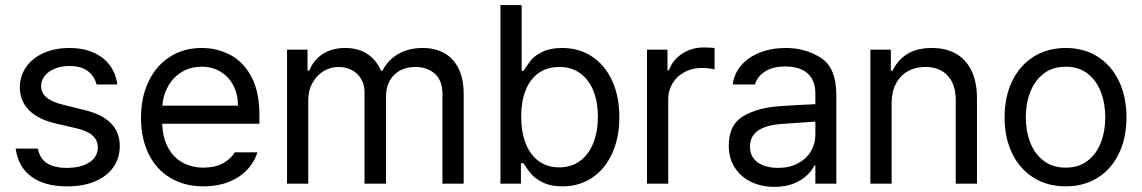

<svg xmlns="http://www.w3.org/2000/svg" viewBox="-20 -727 4522 760"><path d="M254.9 -465.8Q222.7 -465.8 197 -455.3Q171.4 -444.8 157 -426.5Q142.6 -408.2 142.6 -385.7Q142.6 -359.4 164.8 -340.8Q187 -322.3 233.4 -311.5L312.5 -292Q383.8 -274.9 418.9 -239.5Q454.1 -204.1 454.1 -148.4Q454.1 -102.1 429.4 -66.2Q404.8 -30.3 357.9 -9.8Q311 10.7 246.1 10.7Q156.7 10.7 104.5 -27.6Q52.2 -65.9 42 -138.7H129.9Q137.2 -100.1 165.5 -81.3Q193.8 -62.5 244.1 -62.5Q300.8 -62.5 334 -84.5Q367.2 -106.4 367.2 -143.6Q367.2 -171.9 346.2 -190.7Q325.2 -209.5 280.3 -219.7L200.2 -238.3Q130.9 -254.4 94.7 -291Q58.6 -327.6 58.6 -380.9Q58.6 -425.8 83.3 -461.4Q107.9 -497.1 152.6 -517.1Q197.3 -537.1 254.9 -537.1Q308.6 -537.1 349.6 -519Q390.6 -501 414.8 -468.3Q439 -435.5 444.3 -392.6H362.3Q353 -427.2 326.4 -446.5Q299.8 -465.8 254.9 -465.8Z M538.1 -260.7Q538.1 -341.8 568.1 -404.5Q598.1 -467.3 652.6 -502.2Q707 -537.1 778.3 -537.1Q838.4 -537.1 890.1 -510.5Q941.9 -483.9 974.4 -424.6Q1006.8 -365.2 1006.8 -272.5V-237.3H622.1Q624 -182.1 645 -143.1Q666 -104 702.4 -83.7Q738.8 -63.5 786.1 -63.5Q831.1 -63.5 862.1 -80.3Q893.1 -97.2 909.2 -124H999Q986.3 -84 956.8 -53.5Q927.2 -22.9 883.5 -6.1Q839.8 10.7 786.1 10.7Q710.4 10.7 654.3 -22.9Q598.1 -56.6 568.1 -118.2Q538.1 -179.7 538.1 -260.7ZM921.9 -308.6Q921.9 -353 904.1 -387.9Q886.2 -422.9 853.5 -442.9Q820.8 -462.9 778.3 -462.9Q733.9 -462.9 699.5 -441.9Q665 -420.9 645.3 -385.5Q625.5 -350.1 622.6 -308.6Z M1116.2 -530.3H1197.3V-447.3H1204.1Q1221.2 -490.2 1258.1 -513.7Q1294.9 -537.1 1346.7 -537.1Q1397.5 -537.1 1433.1 -513.9Q1468.8 -490.7 1488.3 -447.3H1494.1Q1515.1 -489.3 1556.2 -513.2Q1597.2 -537.1 1653.3 -537.1Q1701.7 -537.1 1738 -517.1Q1774.4 -497.1 1794.9 -456.3Q1815.4 -415.5 1815.4 -354.5V0H1731.4V-353.5Q1731.4 -408.7 1701.2 -435.3Q1670.9 -461.9 1624 -461.9Q1587.9 -461.9 1561.5 -446.8Q1535.2 -431.6 1521.5 -405.3Q1507.8 -378.9 1507.8 -344.7V0H1422.9V-362.3Q1422.9 -391.6 1409.7 -414.3Q1396.5 -437 1372.8 -449.5Q1349.1 -461.9 1319.3 -461.9Q1287.6 -461.9 1260.3 -445.1Q1232.9 -428.2 1216.6 -398.4Q1200.2 -368.7 1200.2 -331.1V0H1116.2Z M1960.9 -707H2044.9V-446.3H2051.8Q2070.8 -475.1 2083.7 -491Q2096.7 -506.8 2127.4 -522Q2158.2 -537.1 2205.1 -537.1Q2271.5 -537.1 2322.8 -503.7Q2374 -470.2 2402.8 -408.2Q2431.6 -346.2 2431.6 -263.7Q2431.6 -181.2 2402.8 -118.9Q2374 -56.6 2323 -22.9Q2272 10.7 2206.1 10.7Q2159.7 10.7 2128.9 -4.6Q2098.1 -20 2083.3 -37.6Q2068.4 -55.2 2051.8 -81.1H2042V0H1960.9ZM2193.4 -64.5Q2242.2 -64.5 2276.9 -90.6Q2311.5 -116.7 2329.1 -162.4Q2346.7 -208 2346.7 -265.6Q2346.7 -321.8 2329.3 -366.2Q2312 -410.6 2277.6 -436.3Q2243.2 -461.9 2193.4 -461.9Q2145.5 -461.9 2111.6 -437.5Q2077.6 -413.1 2060.3 -368.9Q2043 -324.7 2043 -265.6Q2043 -205.6 2060.5 -160.2Q2078.1 -114.7 2112.1 -89.6Q2146 -64.5 2193.4 -64.5Z M2541 -530.3H2622.1V-449.2H2627.9Q2642.6 -489.7 2680.2 -514.4Q2717.8 -539.1 2764.6 -539.1Q2789.1 -539.1 2808.6 -537.1V-452.1Q2803.2 -454.1 2787.8 -456.1Q2772.5 -458 2757.8 -458Q2720.2 -458 2689.9 -441.9Q2659.7 -425.8 2642.3 -397.5Q2625 -369.1 2625 -334V0H2541Z M3064 -306.6Q3097.2 -309.1 3138.4 -311.3Q3179.7 -313.5 3207.5 -314.5V-357.4Q3207.5 -408.7 3177 -436.3Q3146.5 -463.9 3087.4 -463.9Q3039.1 -463.9 3008.3 -444.1Q2977.5 -424.3 2968.3 -392.6H2880.4Q2885.7 -435.1 2913.6 -467.8Q2941.4 -500.5 2987.5 -518.8Q3033.7 -537.1 3091.3 -537.1Q3167.5 -537.1 3229 -498.3Q3290.5 -459.5 3290.5 -349.6V0H3207.5V-72.3H3203.6Q3193.8 -51.8 3173.6 -32.5Q3153.3 -13.2 3120.8 -0.2Q3088.4 12.7 3045.4 12.7Q2994.6 12.7 2953.6 -6.8Q2912.6 -26.4 2888.7 -63.2Q2864.7 -100.1 2864.7 -150.4Q2864.7 -232.9 2921.1 -266.6Q2977.5 -300.3 3064 -306.6ZM3060.1 -62.5Q3105.5 -62.5 3138.9 -80.6Q3172.4 -98.6 3189.9 -128.4Q3207.5 -158.2 3207.5 -192.4V-245.6Q3195.8 -245.1 3143.1 -241.2L3073.7 -236.3Q3014.2 -232.4 2981.4 -210.4Q2948.7 -188.5 2948.7 -146.5Q2948.7 -106 2979.2 -84.2Q3009.8 -62.5 3060.1 -62.5Z M3509.3 0H3425.3V-530.3H3506.3V-447.3H3513.2Q3533.2 -489.7 3571.5 -513.4Q3609.9 -537.1 3668.5 -537.1Q3723.1 -537.1 3763.2 -514.9Q3803.2 -492.7 3825.2 -447.8Q3847.2 -402.8 3847.2 -336.9V0H3763.2V-331.1Q3763.2 -392.6 3731.4 -427.2Q3699.7 -461.9 3643.1 -461.9Q3604 -461.9 3573.7 -445.1Q3543.5 -428.2 3526.4 -395.8Q3509.3 -363.3 3509.3 -318.4Z M3956.5 -262.7Q3956.5 -344.2 3986.8 -406.5Q4017.1 -468.8 4072 -502.9Q4127 -537.1 4198.7 -537.1Q4270 -537.1 4324.5 -502.9Q4378.9 -468.8 4408.9 -406.5Q4439 -344.2 4439 -262.7Q4439 -181.2 4408.9 -119.1Q4378.9 -57.1 4324.5 -23.2Q4270 10.7 4198.7 10.7Q4127 10.7 4072 -23.2Q4017.1 -57.1 3986.8 -119.1Q3956.5 -181.2 3956.5 -262.7ZM4355 -262.7Q4355 -317.4 4337.6 -362.8Q4320.3 -408.2 4285.2 -435.5Q4250 -462.9 4198.7 -462.9Q4146.5 -462.9 4111.1 -435.5Q4075.7 -408.2 4058.1 -362.8Q4040.5 -317.4 4040.5 -262.7Q4040.5 -208 4058.1 -162.8Q4075.7 -117.7 4111.1 -90.6Q4146.5 -63.5 4198.7 -63.5Q4250 -63.5 4285.2 -90.6Q4320.3 -117.7 4337.6 -162.8Q4355 -208 4355 -262.7Z"/></svg>

Font: WEMIX Pretendard
Style: Regular
Weight: 400
Designer: Base glyphs from Inter by Rasmus Andersson; Hangeul glyphs from Noto Sans CJK(Source Han Sans) by Jang Soo-young and Kan
Foundry: Kil Hyung-jin
Version: Version 1.000